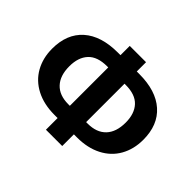

<svg xmlns="http://www.w3.org/2000/svg" viewBox="-155 -909 1131 1131"><g transform="rotate(45 410.5 -344.0)"><path d="M645.5 -356.4Q645.5 -430.7 606.9 -472.2Q568.4 -513.7 487.8 -513.7H478.5V-193.8H491.2Q565.4 -193.8 605.5 -235.8Q645.5 -277.8 645.5 -356.4ZM342.8 5.4V-91.8H316.4Q229 -91.8 164.1 -125.2Q99.1 -158.7 64.9 -219.5Q30.8 -280.3 30.8 -358.4Q30.8 -481 106.4 -548.3Q182.1 -615.7 322.3 -615.7H342.8V-692.9H478.5V-615.7H499Q638.7 -615.7 714.6 -548.3Q790.5 -481 790.5 -358.4Q790.5 -279.8 756.3 -219.2Q722.2 -158.7 657.2 -125.2Q592.3 -91.8 504.9 -91.8H478.5V5.4ZM175.8 -356.4Q175.8 -278.3 215.6 -236.1Q255.4 -193.8 330.1 -193.8H342.8V-513.7H333.5Q252.9 -513.7 214.4 -472.2Q175.8 -430.7 175.8 -356.4Z"/></g></svg>

Font: Arial
Style: Bold
Weight: 700
Designer: Steve Matteson
Foundry: Ascender Corporation
Version: Version 2.00.3